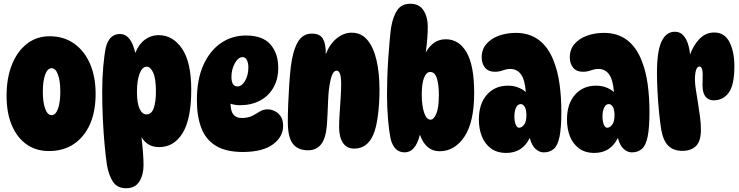

<svg xmlns="http://www.w3.org/2000/svg" viewBox="-20 -801 3934 1022"><path d="M241 3Q172 3 121.5 -32.5Q71 -68 43 -134Q15 -200 15 -291Q15 -386 43.5 -457Q72 -528 123.5 -568Q175 -608 244 -608Q319 -608 374 -569.5Q429 -531 459 -462Q489 -393 489 -301Q489 -207 458.5 -139Q428 -71 372.5 -34Q317 3 241 3ZM255 -188Q276 -188 288.5 -222Q301 -256 301 -313Q301 -370 288.5 -404Q276 -438 255 -438Q233 -438 220.5 -404Q208 -370 208 -313Q208 -256 220.5 -222Q233 -188 255 -188Z M618 -620Q678 -620 700 -519Q719 -566 751.5 -590Q784 -614 824 -614Q900 -614 949 -542Q998 -470 998 -324Q998 -167 952 -92.5Q906 -18 827 -18Q793 -18 770 -32.5Q747 -47 733 -71Q738 -29 741 9.5Q744 48 744 79Q744 130 721.5 165.5Q699 201 651 201Q605 201 582 167.5Q559 134 549 76Q543 35 537 -28.5Q531 -92 527.5 -166Q524 -240 524 -312Q524 -383 529.5 -445.5Q535 -508 543 -547Q561 -620 618 -620ZM761 -446Q737 -446 723 -409Q709 -372 709 -313Q709 -252 723 -222Q737 -192 759 -192Q787 -192 798.5 -226Q810 -260 810 -314Q810 -382 795.5 -414Q781 -446 761 -446Z M1272 8Q1183 8 1129 -25Q1075 -58 1051.5 -120Q1028 -182 1028 -268Q1028 -377 1062 -453.5Q1096 -530 1155 -571Q1214 -612 1289 -612Q1378 -612 1419.5 -564.5Q1461 -517 1461 -440Q1461 -379 1435 -334Q1409 -289 1363 -265Q1317 -241 1257 -241Q1231 -241 1207 -249Q1208 -208 1223 -190.5Q1238 -173 1266 -173Q1301 -173 1323 -184.5Q1345 -196 1363 -207.5Q1381 -219 1405 -219Q1423 -219 1442 -210Q1461 -201 1474 -182Q1487 -163 1487 -131Q1487 -72 1432 -32Q1377 8 1272 8ZM1244 -341Q1267 -341 1284.5 -370.5Q1302 -400 1302 -443Q1302 -466 1294 -481.5Q1286 -497 1272 -497Q1248 -497 1230 -464.5Q1212 -432 1212 -391Q1212 -341 1244 -341Z M1640 -622Q1682 -622 1698 -596Q1714 -570 1714 -519Q1714 -515 1714 -512Q1735 -567 1772.5 -597Q1810 -627 1852 -627Q1902 -627 1934.5 -589.5Q1967 -552 1983.5 -483.5Q2000 -415 2000 -322Q2000 -251 1991.5 -185.5Q1983 -120 1967 -84Q1935 -10 1865 -10Q1826 -10 1805.5 -40.5Q1785 -71 1785 -125Q1785 -157 1788 -199.5Q1791 -242 1793.5 -284Q1796 -326 1796 -353Q1796 -425 1772 -425Q1756 -425 1746.5 -399Q1737 -373 1731 -326Q1728 -302 1726.5 -266Q1725 -230 1723.5 -194.5Q1722 -159 1720 -135Q1714 -63 1688.5 -32Q1663 -1 1620 -1Q1566 -1 1539 -35.5Q1512 -70 1512 -152Q1512 -194 1514 -246Q1516 -298 1519.5 -350.5Q1523 -403 1528 -446Q1538 -528 1564 -575Q1590 -622 1640 -622Z M2134 10Q2077 10 2059 -63Q2051 -102 2045.5 -164.5Q2040 -227 2040 -298Q2040 -337 2041.5 -387Q2043 -437 2046.5 -488Q2050 -539 2054 -583.5Q2058 -628 2062 -656Q2072 -714 2095 -747.5Q2118 -781 2164 -781Q2212 -781 2234.5 -745.5Q2257 -710 2257 -659Q2257 -599 2246 -521Q2263 -553 2289.5 -572.5Q2316 -592 2353 -592Q2423 -592 2463.5 -522.5Q2504 -453 2504 -306Q2504 -151 2452 -73.5Q2400 4 2320 4Q2246 4 2215 -84Q2192 10 2134 10ZM2272 -164Q2289 -164 2302.5 -196Q2316 -228 2316 -296Q2316 -350 2305.5 -384Q2295 -418 2270 -418Q2250 -418 2237.5 -388Q2225 -358 2225 -297Q2225 -239 2237.5 -201.5Q2250 -164 2272 -164Z M2874 10Q2851 10 2830.5 -8.5Q2810 -27 2800 -67Q2761 13 2675 13Q2625 13 2592.5 -11.5Q2560 -36 2544.5 -76Q2529 -116 2529 -165Q2529 -248 2571.5 -296.5Q2614 -345 2684 -345Q2739 -345 2779 -311Q2774 -377 2753 -405.5Q2732 -434 2696 -434Q2678 -434 2657 -426.5Q2636 -419 2614 -419Q2580 -419 2562 -440.5Q2544 -462 2544 -496Q2544 -538 2569 -567Q2594 -596 2635.5 -611Q2677 -626 2726 -626Q2798 -626 2848.5 -588Q2899 -550 2927 -477Q2949 -422 2958.5 -353Q2968 -284 2968 -206Q2968 -121 2958.5 -74Q2949 -27 2928 -8.5Q2907 10 2874 10ZM2743 -121Q2757 -121 2769.5 -137Q2782 -153 2782 -187Q2782 -218 2773 -232.5Q2764 -247 2752 -247Q2736 -247 2727 -228.5Q2718 -210 2718 -181Q2718 -155 2725 -138Q2732 -121 2743 -121Z M3343 10Q3320 10 3299.5 -8.5Q3279 -27 3269 -67Q3230 13 3144 13Q3094 13 3061.5 -11.5Q3029 -36 3013.5 -76Q2998 -116 2998 -165Q2998 -248 3040.5 -296.5Q3083 -345 3153 -345Q3208 -345 3248 -311Q3243 -377 3222 -405.5Q3201 -434 3165 -434Q3147 -434 3126 -426.5Q3105 -419 3083 -419Q3049 -419 3031 -440.5Q3013 -462 3013 -496Q3013 -538 3038 -567Q3063 -596 3104.5 -611Q3146 -626 3195 -626Q3267 -626 3317.5 -588Q3368 -550 3396 -477Q3418 -422 3427.5 -353Q3437 -284 3437 -206Q3437 -121 3427.5 -74Q3418 -27 3397 -8.5Q3376 10 3343 10ZM3212 -121Q3226 -121 3238.5 -137Q3251 -153 3251 -187Q3251 -218 3242 -232.5Q3233 -247 3221 -247Q3205 -247 3196 -228.5Q3187 -210 3187 -181Q3187 -155 3194 -138Q3201 -121 3212 -121Z M3477 -413Q3477 -529 3501.5 -580.5Q3526 -632 3572 -632Q3599 -632 3616 -614Q3633 -596 3642 -567.5Q3651 -539 3653 -510Q3670 -559 3703 -593.5Q3736 -628 3782 -628Q3837 -628 3863 -577Q3889 -526 3889 -449Q3889 -348 3859 -307.5Q3829 -267 3779 -267Q3747 -267 3731.5 -292.5Q3716 -318 3720 -373Q3722 -414 3717.5 -430.5Q3713 -447 3704 -447Q3691 -447 3685 -428Q3679 -409 3679 -377Q3679 -356 3684 -324Q3689 -292 3695 -254.5Q3701 -217 3706 -180Q3711 -143 3711 -112Q3711 -50 3685 -24Q3659 2 3612 2Q3566 2 3538.5 -24Q3511 -50 3500 -109Q3494 -145 3488.5 -199Q3483 -253 3480 -310.5Q3477 -368 3477 -413Z"/></svg>

Font: DynaPuff Condensed
Style: Bold
Weight: 700
Width: 3
Designer: Toshi Omagari, Jennifer Daniel
Foundry: Google Fonts
Version: Version 2.000; ttfautohint (v1.8.4.7-5d5b)